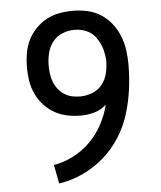

<svg xmlns="http://www.w3.org/2000/svg" viewBox="-53 -789 707 844"><g transform="rotate(-5 300.0 -367.5)"><path d="M174 8 158 -75Q204 -83 245.5 -104.5Q287 -126 319.5 -158.5Q352 -191 374.5 -232.5Q397 -274 408 -319Q385 -298 355.5 -289.5Q326 -281 295 -281Q265 -281 235.5 -287Q206 -293 179.5 -308Q153 -323 132.5 -345.5Q112 -368 99.5 -395Q87 -422 82 -452Q77 -482 77 -512Q77 -542 82 -572.5Q87 -603 100 -630.5Q113 -658 134.5 -680.5Q156 -703 182.5 -717.5Q209 -732 239.5 -737.5Q270 -743 300 -743Q332 -743 364 -736Q396 -729 423 -711.5Q450 -694 470 -668.5Q490 -643 502 -613Q514 -583 518.5 -551Q523 -519 523 -487Q523 -431 515.5 -376Q508 -321 491.5 -268Q475 -215 444.5 -167.5Q414 -120 372.5 -84Q331 -48 280 -24Q229 0 174 8ZM299 -365Q327 -365 353.5 -375.5Q380 -386 397 -407.5Q414 -429 420.5 -456.5Q427 -484 427 -512Q427 -513 427 -514.5Q427 -516 427 -518Q425 -535 421.5 -552.5Q418 -570 410.5 -586Q403 -602 392.5 -616.5Q382 -631 367 -640.5Q352 -650 335 -654.5Q318 -659 300 -659Q272 -659 246 -648.5Q220 -638 203 -616Q186 -594 179.5 -566.5Q173 -539 173 -512Q173 -494 175.5 -475.5Q178 -457 184.5 -440Q191 -423 202.5 -408Q214 -393 229.5 -383Q245 -373 263 -369Q281 -365 299 -365Z"/></g></svg>

Font: Iosevka Curly Medium Extended
Style: Regular
Weight: 500
Width: 7
Monospace: yes
Designer: Belleve Invis
Foundry: Belleve Invis
Version: Version 11.1.0; ttfautohint (v1.8.3)